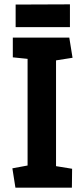

<svg xmlns="http://www.w3.org/2000/svg" viewBox="-20 -864 388 884"><path d="M51 0 37 -89 107 -102V-593L39 -600V-691H299L314 -598L238 -586V-99L312 -87L311 0ZM52 -739V-843L302 -844V-739Z"/></svg>

Font: Kreon Light
Style: Regular
Weight: 300
Designer: Julia Petretta
Foundry: Julia Petretta and Eli Heuer
Version: Version 2.002